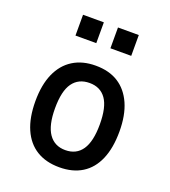

<svg xmlns="http://www.w3.org/2000/svg" viewBox="-133 -813 812 919"><g transform="rotate(20 273.0 -353.5)"><path d="M274 9Q206 9 158 -20.5Q110 -50 84.5 -108Q59 -166 59 -250Q59 -333 84.5 -390.5Q110 -448 158 -478Q206 -508 273 -508Q342 -508 389 -478Q436 -448 461.5 -390.5Q487 -333 487 -250Q487 -166 462 -108Q437 -50 389.5 -20.5Q342 9 274 9ZM273 -78Q329 -78 358 -120.5Q387 -163 387 -250Q387 -338 358 -379Q329 -420 274 -420Q218 -420 188.5 -379Q159 -338 159 -250Q159 -163 188.5 -120.5Q218 -78 273 -78ZM310 -610V-716H416V-610ZM132 -610V-716H238V-610Z"/></g></svg>

Font: Nunito Sans 7pt Condensed SemiBold
Style: Regular
Weight: 600
Width: 3
Designer: Vernon Adams
Foundry: Vernon Adams
Version: Version 3.101;gftools[0.9.27]